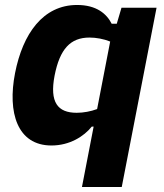

<svg xmlns="http://www.w3.org/2000/svg" viewBox="-20 -572 660 772"><path d="M40.5 -278C9.5 -119.5 49.5 13 187 13C260 13 317.5 -23.5 349 -63H356.5L309.5 180H469.5L609.5 -541H468.5L449.5 -476.5H429C409 -516.5 368 -552 290 -552C153 -552 71.5 -436.5 40.5 -278ZM199.5 -268C220.5 -375 263 -421 340 -421C366.5 -421 396.5 -415.5 423 -405L370.5 -133.5C345 -124 315.5 -118.5 288.5 -118.5C211.5 -118.5 179 -161 199.5 -268Z"/></svg>

Font: Monaspace Neon ExtraBold
Style: Italic
Weight: 800
Italic angle: -11°
Designer: Riley Cran & the Lettermatic Team
Foundry: Lettermatic
Version: Version 1.200 (Monaspace Neon)